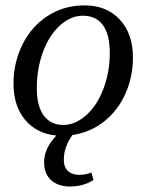

<svg xmlns="http://www.w3.org/2000/svg" viewBox="-20 -491 540 708"><path d="M324.7 172.9Q285.6 196.8 238.8 196.8Q193.8 196.8 168.2 173.1Q142.6 149.4 142.6 107.9Q142.6 55.7 188 8.8Q115.2 2 72.5 -49.3Q29.8 -100.6 29.8 -182.6Q29.8 -261.2 63.5 -328.1Q97.2 -395 157 -433.1Q216.8 -471.2 291.5 -471.2Q372.6 -471.2 421.4 -419.2Q470.2 -367.2 470.2 -278.8Q470.2 -207.5 442.4 -145.3Q414.6 -83 363.3 -42.7Q312 -2.4 247.1 6.8Q215.3 50.8 215.3 98.6Q215.3 125 230.5 139.4Q245.6 153.8 273.4 153.8Q295.9 153.8 316.9 145ZM115.7 -166Q115.7 -99.6 141.4 -64.9Q167 -30.3 212.9 -30.3Q257.3 -30.3 297.6 -65.9Q337.9 -101.6 361.3 -163.3Q384.8 -225.1 384.8 -295.9Q384.8 -363.8 359.4 -398.4Q334 -433.1 285.6 -433.1Q241.2 -433.1 201.4 -397.5Q161.6 -361.8 138.7 -300Q115.7 -238.3 115.7 -166Z"/></svg>

Font: Tinos
Style: Italic
Weight: 400
Italic angle: -16.333°
Designer: Steve Matteson
Foundry: Monotype Imaging Inc.
Version: Version 1.32